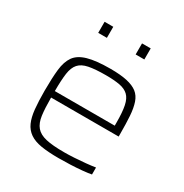

<svg xmlns="http://www.w3.org/2000/svg" viewBox="-167 -839 934 977"><g transform="rotate(30 300.5 -351.0)"><path d="M312 8Q250 8 208.5 1Q167 -6 141 -24Q115 -42 101.5 -72Q88 -102 83.5 -147Q79 -192 79 -254Q79 -328 84.5 -378.5Q90 -429 111.5 -459.5Q133 -490 181.5 -504Q230 -518 314 -518Q373 -518 411.5 -509.5Q450 -501 472.5 -483.5Q495 -466 505.5 -435Q516 -404 519 -360Q522 -316 522 -256V-240H125Q125 -177 130.5 -136.5Q136 -96 155.5 -73Q175 -50 214 -41Q253 -32 320 -32Q348 -32 381 -34Q414 -36 445 -39Q476 -42 501 -46V-5Q480 -1 448.5 2Q417 5 381.5 6.5Q346 8 312 8ZM477 -258V-296Q477 -357 469.5 -393.5Q462 -430 443 -448Q424 -466 391.5 -472Q359 -478 311 -478Q248 -478 210.5 -470.5Q173 -463 154.5 -442Q136 -421 130.5 -382Q125 -343 125 -278H497ZM168 -645V-710H219V-645ZM388 -645V-710H439V-645Z"/></g></svg>

Font: Saira SemiExpanded ExtraLight
Style: Regular
Weight: 250
Width: 6
Designer: Hector Gatti with collaboration of the Omnibus-Type team
Foundry: Omnibus-Type
Version: Version 1.101